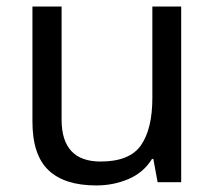

<svg xmlns="http://www.w3.org/2000/svg" viewBox="-20 -556 658 586"><path d="M533 -536V0H461L448 -71H444Q418 -29 372 -9.5Q326 10 274 10Q177 10 128 -36.5Q79 -83 79 -185V-536H168V-191Q168 -63 287 -63Q376 -63 410.5 -113Q445 -163 445 -257V-536Z"/></svg>

Font: Noto Sans Tifinagh Adrar
Style: Regular
Weight: 400
Designer: JamraPatel
Foundry: JamraPatel LLC
Version: Version 2.006; ttfautohint (v1.8.4.7-5d5b)